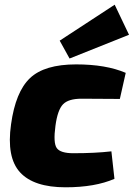

<svg xmlns="http://www.w3.org/2000/svg" viewBox="-20 -785 569 817"><path d="M529 -637 276 -536 234 -612 468 -765ZM454 -141 467 -24Q384 12 259 12Q124 12 65.5 -51.5Q7 -115 27 -256Q46 -394 107.5 -452.5Q169 -511 304 -511Q431 -511 515 -475L490 -364L327 -365Q271 -365 248 -341Q225 -317 216 -250Q206 -177 221.5 -155Q237 -133 292 -133Q385 -133 454 -141Z"/></svg>

Font: Exo 2.0 Extra Bold
Style: Italic
Weight: 800
Italic angle: -8°
Designer: Natanael Gama
Version: Version 1.001;PS 001.001;hotconv 1.0.70;makeotf.lib2.5.58329